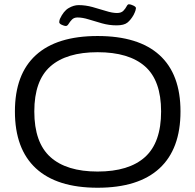

<svg xmlns="http://www.w3.org/2000/svg" viewBox="-20 -875 917 901"><path d="M438 6Q247 6 148.5 -85Q50 -176 50 -352Q50 -527 148.5 -616.5Q247 -706 438 -706Q630 -706 728.5 -616.5Q827 -527 827 -352Q827 -176 728.5 -85Q630 6 438 6ZM438 -70Q585 -70 660.5 -138Q736 -206 736 -352Q736 -497 660.5 -563.5Q585 -630 438 -630Q292 -630 216.5 -563.5Q141 -497 141 -352Q141 -206 216.5 -138Q292 -70 438 -70ZM289 -753Q282 -753 270 -758.5Q258 -764 258 -771Q258 -777 261 -786Q278 -823 302 -837Q326 -851 349 -851Q381 -851 414 -842Q447 -833 477 -823.5Q507 -814 529 -814Q549 -814 559 -824.5Q569 -835 574 -845Q579 -855 585 -855Q593 -855 605.5 -849Q618 -843 618 -837Q618 -834 616 -826.5Q614 -819 607 -805Q594 -782 578 -769Q562 -756 527 -756Q492 -756 458.5 -765.5Q425 -775 396 -784Q367 -793 344 -793Q327 -793 317.5 -783Q308 -773 302 -763Q296 -753 289 -753Z"/></svg>

Font: Asap Expanded
Style: Regular
Weight: 400
Width: 7
Designer: Pablo Cosgaya
Foundry: Omnibus-Type
Version: Version 3.001; ttfautohint (v1.8.4.7-5d5b)